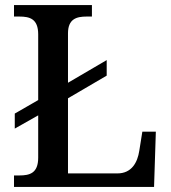

<svg xmlns="http://www.w3.org/2000/svg" viewBox="-20 -734 672 754"><path d="M35 0H585L592 -217H539L527 -142C520 -96 497 -53 441 -53H247V-348L399 -437V-498L247 -409V-603C247 -660 281 -669 320 -669H341V-714H35V-669H56C97 -669 130 -660 130 -599V-341L38 -288V-229L130 -281V-115C130 -54 97 -45 56 -45H35Z"/></svg>

Font: Noto Serif Yezidi Medium
Style: Regular
Weight: 500
Designer: Dalton Maag Ltd
Foundry: Dalton Maag Ltd
Version: Version 1.001